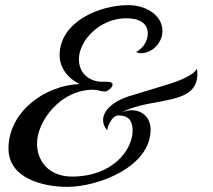

<svg xmlns="http://www.w3.org/2000/svg" viewBox="-20 -695 829 747"><path d="M745 -427C735 -404 681 -381 631 -366L480 -320C423 -302 381 -266 381 -228C381 -215 386 -201 397 -188C398 -204 416 -246 441 -246C479 -246 496 -226 496 -188C496 -109 415 -8 261 -8C170 -8 124 -68 124 -137C124 -221 213 -346 343 -346C359 -346 373 -339 387 -339C400 -339 418 -355 418 -366C418 -374 410 -377 391 -377C383 -377 376 -377 371 -377C335 -379 287 -403 287 -465C287 -536 367 -624 471 -624C520 -624 555 -606 555 -565C555 -539 541 -510 510 -493C515 -489 522 -488 529 -488C569 -488 612 -525 612 -575C612 -632 553 -675 479 -675C366 -675 212 -610 212 -480C212 -434 241 -392 289 -368C151 -362 13 -258 13 -117C13 0 149 32 242 32C361 32 566 -45 566 -191C566 -230 541 -266 492 -266C481 -266 469 -263 456 -259L458 -260C576 -319 748 -282 748 -408C748 -416 747 -423 745 -427Z"/></svg>

Font: Playball
Style: Regular
Weight: 400
Designer: Robert E. Leuschke
Foundry: Robert E. Leuschke
Version: Version 1.001